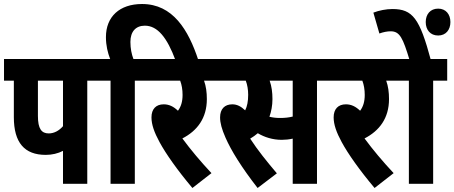

<svg xmlns="http://www.w3.org/2000/svg" viewBox="-20 -916 2265 957"><path d="M415 -514H485V-622H0V-514H49V-332C49 -205 102 -144 208 -144C239 -144 269 -151 294 -164V0H415ZM294 -514V-287C274 -264 249 -251 223 -251C187 -251 169 -274 169 -338V-514Z M652 -514H722V-622H645C636 -646 630 -674 630 -707C630 -759 657 -788 702 -788C765 -788 813 -729 855 -615H969C919 -768 841 -896 688 -896C576 -896 508 -833 508 -731C508 -689 517 -653 529 -622H473V-514H531V0H652Z M1034 -53C979 -112 931 -169 889 -226C963 -264 1011 -327 1011 -422C1011 -456 1007 -486 997 -514H1064V-622H710V-514H878C886 -493 890 -469 890 -443C890 -409 882 -384 867 -364C845 -385 823 -396 796 -396C758 -396 735 -373 735 -331C735 -295 749 -256 775 -208C807 -149 864 -68 939 21Z M1264 21 1360 -52C1310 -111 1264 -168 1227 -225C1241 -233 1253 -242 1265 -252C1298 -232 1340 -219 1384 -219C1402 -219 1421 -221 1439 -225V0H1560V-514H1630V-622H1052V-514H1205C1213 -493 1217 -469 1217 -443C1217 -411 1212 -386 1202 -366C1181 -386 1161 -396 1138 -396C1100 -396 1077 -373 1077 -331C1077 -304 1085 -273 1104 -230C1132 -166 1183 -83 1264 21ZM1376 -328C1356 -328 1340 -330 1323 -334C1332 -360 1338 -389 1338 -422C1338 -456 1334 -486 1324 -514H1439V-335C1419 -330 1399 -328 1376 -328Z M1942 -53C1887 -112 1839 -169 1797 -226C1871 -264 1919 -327 1919 -422C1919 -456 1915 -486 1905 -514H1972V-622H1618V-514H1786C1794 -493 1798 -469 1798 -443C1798 -409 1790 -384 1775 -364C1753 -385 1731 -396 1704 -396C1666 -396 1643 -373 1643 -331C1643 -295 1657 -256 1683 -208C1715 -149 1772 -68 1847 21Z M2139 -514H2209V-622H1960V-514H2018V0H2139Z M2102 -806C2102 -767 2125 -739 2164 -739C2202 -739 2225 -767 2225 -806C2225 -845 2202 -873 2164 -873C2125 -873 2102 -845 2102 -806ZM2022 -615H2128C2072 -824 2037 -871 1936 -871C1905 -871 1869 -864 1841 -853L1871 -749C1890 -756 1910 -760 1927 -760C1973 -760 1988 -727 2022 -615Z"/></svg>

Font: Noto Sans Devanagari ExtraCondensed
Style: Bold
Weight: 700
Width: 2
Designer: Jelle Bosma - Monotype Design Team
Foundry: Monotype Imaging Inc.
Version: Version 2.004